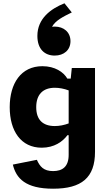

<svg xmlns="http://www.w3.org/2000/svg" viewBox="-20 -954 660 1166"><path d="M39 -303C39 -158.5 107.5 -57 233.5 -57C309 -57 360.5 -93.5 389.5 -133H397V-13.5C397 58 359.5 85 302.5 85C245 85 222 57.5 204 16.5L58 45.5C78 129 135 192 302.5 192C475.5 192 557 125 557 -31.5V-541H416L409.5 -476.5H389C366 -516.5 313.5 -552 237.5 -552C107.5 -552 39 -447.5 39 -303ZM313 -792.5C307 -792.5 301.5 -792 296 -791.5C317.5 -830.5 366 -854 416 -878.5L371.5 -934C288.5 -901 207 -841.5 207 -736C207 -654.5 252.5 -616.5 312 -616.5C368 -616.5 408 -650 408 -704C408 -759 366.5 -792.5 313 -792.5ZM200 -303C200 -380 240.5 -421 313 -421C339.5 -421 369 -415.5 397 -405V-204.5C370.5 -194.5 341 -188.5 313 -188.5C240.5 -188.5 200 -226 200 -303Z"/></svg>

Font: Monaspace Neon ExtraBold
Style: Regular
Weight: 800
Designer: Riley Cran & the Lettermatic Team
Foundry: Lettermatic
Version: Version 1.200 (Monaspace Neon)